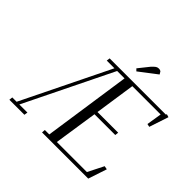

<svg xmlns="http://www.w3.org/2000/svg" viewBox="-209 -1121 1346 1346"><g transform="rotate(45 464.0 -448.0)"><path d="M53.2 0 56.2 -25.9H99.1L418 -676.8H341.8L345.2 -702.1H902.8L905.8 -709L928.2 -702.1L880.9 -559.1L857.9 -564L876 -676.8H595.2L550.8 -376H755.9L752.9 -350.1H546.9L498 -25.9H795.9L855 -143.1L880.9 -138.2L835 0H377L378.9 -25.9H422.9L518.1 -676.8H444.8L126 -25.9H206.1L202.1 0ZM526.9 -785.2 589.8 -863.8Q607.4 -882.8 617.4 -889.4Q627.4 -896 641.1 -896Q646.5 -896 651.6 -894.3Q656.7 -892.6 659.2 -890.6L661.1 -889.2L672.9 -870.1L542 -770Z"/></g></svg>

Font: Dehuti
Style: Italic
Weight: 400
Version: Version 1.2